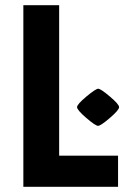

<svg xmlns="http://www.w3.org/2000/svg" viewBox="-20 -720 485 740"><path d="M435 -120V0H70V-700H208V-120ZM403.5 -348Q439 -318 439 -307Q439 -296 403.5 -265.5Q368 -235 358 -235Q348 -235 312.5 -265.5Q277 -296 277 -307Q277 -318 313 -348Q349 -378 358.5 -378Q368 -378 403.5 -348Z"/></svg>

Font: Germania One
Style: Regular
Weight: 400
Designer: John Vargas Beltran
Foundry: John Vargas Beltran
Version: Version 1.001